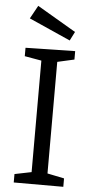

<svg xmlns="http://www.w3.org/2000/svg" viewBox="-61 -948 474 984"><g transform="rotate(5 176.0 -456.5)"><path d="M303.7 -654.7 206 -632.7 217 -647.3V-49L206 -63.3L303.7 -43.3V0H48.7V-43.3L145.7 -63L135.3 -49V-647.3L148 -632.3L48.7 -649.7V-693L303.7 -698ZM271 -750 57.7 -845 95 -912.7 294.3 -795.7Z"/></g></svg>

Font: Bitter Thin
Style: Regular
Weight: 100
Designer: Sol Matas, and Bitter project Authors
Foundry: Sol Matas
Version: Version 2.002